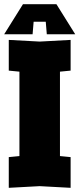

<svg xmlns="http://www.w3.org/2000/svg" viewBox="-25 -895 380 919"><path d="M17 4V-143L68 -148V-552L17 -557V-704L165 -696L313 -704V-557L262 -552V-148L313 -143V4L165 -4ZM131 -731H-5L85 -875H245L335 -731H199L194 -791H136Z"/></svg>

Font: Tektur Condensed ExtraBold
Style: Regular
Weight: 800
Width: 3
Designer: Adam Jagosz
Foundry: Adam Jagosz
Version: Version 1.005;gftools[0.9.30]